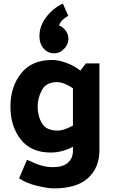

<svg xmlns="http://www.w3.org/2000/svg" viewBox="-20 -836 638 1066"><path d="M199 -636Q199 -692 237 -741.5Q275 -791 329 -816L359 -748Q346 -742 329.5 -727.5Q313 -713 308 -694Q325 -690 342.5 -668.5Q360 -647 360 -620Q360 -591 336.5 -565.5Q313 -540 280 -540Q246 -540 222.5 -566.5Q199 -593 199 -636ZM189 -245Q189 -192 213 -151.5Q237 -111 300 -111Q319 -111 342.5 -119.5Q366 -128 385 -139V-346Q365 -360 341 -370Q317 -380 296 -380Q236 -380 212.5 -335.5Q189 -291 189 -245ZM532 -484V0Q532 94 469.5 152Q407 210 278 210Q247 210 187 196Q127 182 86 154L130 51Q176 73 208 82.5Q240 92 275 92Q329 92 357 67.5Q385 43 385 1V-21Q357 -6 325 2.5Q293 11 262 11Q152 11 95 -62Q38 -135 38 -244Q38 -354 97 -428.5Q156 -503 269 -503Q306 -503 350 -486.5Q394 -470 426 -444L457 -484Z"/></svg>

Font: Palanquin Dark Medium
Style: Regular
Weight: 500
Designer: Pria Ravichandran
Version: Version 1.001